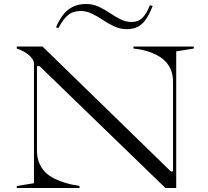

<svg xmlns="http://www.w3.org/2000/svg" viewBox="-20 -941 1043 961"><path d="M64 0V-10L150 -24V-622Q150 -643 125.5 -664.5Q101 -686 64 -698V-708H193L835 -83H846V-531Q846 -560 838 -584Q830 -608 814 -627Q798 -646 774.5 -660Q751 -674 719 -684Q687 -694 648 -698V-708H950V-698L862 -684V0H808L178 -610H165V-189Q165 -157 173.5 -132.5Q182 -108 198.5 -88Q215 -68 240.5 -53.5Q266 -39 300 -28Q334 -17 378 -10V0ZM614 -795Q582 -795 552.5 -808.5Q523 -822 495.5 -840.5Q468 -859 440.5 -872.5Q413 -886 383 -886Q345 -886 319.5 -864.5Q294 -843 273 -801L260 -804Q276 -841 296 -867Q316 -893 344.5 -907Q373 -921 411 -921Q445 -921 474 -907.5Q503 -894 529.5 -876Q556 -858 583 -844.5Q610 -831 640 -831Q672 -831 693.5 -852.5Q715 -874 730 -915L744 -911Q729 -872 711.5 -846Q694 -820 670.5 -807.5Q647 -795 614 -795Z"/></svg>

Font: Kalnia SemiExpanded Light
Style: Regular
Weight: 300
Width: 6
Designer: Frida Medrano
Foundry: Frida Medrano
Version: Version 1.105